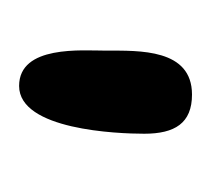

<svg xmlns="http://www.w3.org/2000/svg" viewBox="-30 -737 221 201"><g transform="rotate(90 80.5 -636.5)"><path d="M33 -637C33 -612 27 -546 70 -546C116 -546 120 -649 120 -677C120 -709 109 -727 79 -727C31 -727 33 -672 33 -637Z"/></g></svg>

Font: Asimov Print
Style: Regular
Weight: 500
Designer: Google
Version: Version 2.000980: 2014